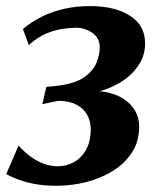

<svg xmlns="http://www.w3.org/2000/svg" viewBox="-27 -584 516 616"><path d="M153.5 12Q111 12 78.2 5Q45.5 -2 23.8 -11Q2 -20 -7 -25.5L32.5 -117Q52 -95.5 72.8 -80.5Q93.5 -65.5 115.5 -58Q137.5 -50.5 158.5 -50.5Q185.5 -50.5 209.5 -63.5Q233.5 -76.5 248.8 -103Q264 -129.5 264 -169Q264 -196 252.2 -216.5Q240.5 -237 217.2 -248.8Q194 -260.5 159.5 -260.5L109 -250L121.5 -305L163 -309.5Q216.5 -317 244.2 -337Q272 -357 282.5 -382.8Q293 -408.5 293 -431.5Q293 -462.5 269 -478.8Q245 -495 218 -495Q197.5 -495 172.5 -491.2Q147.5 -487.5 120 -475.8Q92.5 -464 65.5 -439.5L46.5 -491Q74.5 -514.5 107.8 -530.8Q141 -547 179.5 -555.8Q218 -564.5 262 -564.5Q341.5 -564.5 390 -533.5Q438.5 -502.5 438.5 -445Q438.5 -411.5 423 -383.8Q407.5 -356 380.8 -334.8Q354 -313.5 319.2 -300Q284.5 -286.5 246 -282L237.5 -289Q292 -296.5 333 -283.5Q374 -270.5 396.8 -242.5Q419.5 -214.5 419.5 -177.5Q419.5 -131 397 -95.8Q374.5 -60.5 336.5 -36.5Q298.5 -12.5 251 -0.2Q203.5 12 153.5 12Z"/></svg>

Font: Merriweather 24pt
Style: Bold Italic
Weight: 700
Italic angle: -7.8°
Designer: Eben Sorkin
Foundry: Eben Sorkin
Version: Version 2.101